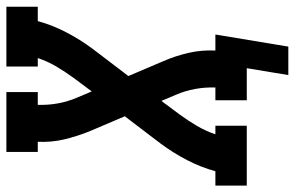

<svg xmlns="http://www.w3.org/2000/svg" viewBox="-196 -598 902 587"><g transform="rotate(-90 254.5 -304.0)"><path d="M319 127 340 0H242V-96H281Q282 -128 276.5 -158Q271 -188 259 -216L240 -261L199 -206Q180 -180 164 -153Q148 -126 138 -96Q138 -96 138 -96Q138 -96 138 -96H164V0H-19V-96H25Q37 -140 59 -182.5Q81 -225 110 -264L193 -373L147 -481Q132 -518 122.5 -557.5Q113 -597 115 -639H84V-735H267V-639H228Q227 -607 232.5 -577Q238 -547 250 -519L269 -474L310 -529Q329 -555 345 -582Q361 -609 371 -639Q371 -639 371 -639Q371 -639 371 -639H345V-735H528V-639H484Q472 -595 450 -552.5Q428 -510 399 -471L316 -362L362 -254Q378 -217 387 -177.5Q396 -138 394 -96H443L406 127Z"/></g></svg>

Font: Iosevka Curly Slab Oblique
Style: Bold
Weight: 700
Italic angle: -9°
Monospace: yes
Designer: Belleve Invis
Foundry: Belleve Invis
Version: Version 11.1.0; ttfautohint (v1.8.3)